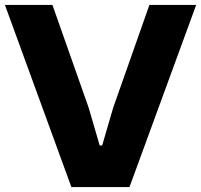

<svg xmlns="http://www.w3.org/2000/svg" viewBox="-20 -760 817 780"><path d="M0 -740H193L340 -323L385 -169H395L440 -323L587 -740H777L506 0H270Z"/></svg>

Font: Encode Sans Wide
Style: Bold
Weight: 700
Designer: Pablo Impallari, Andres Torresi
Foundry: Pablo Impallari, Andres Torresi
Version: Version 1.000; ttfautohint (v1.00) -l 8 -r 50 -G 200 -x 14 -